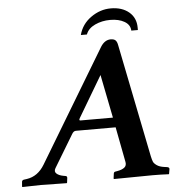

<svg xmlns="http://www.w3.org/2000/svg" viewBox="-55 -855 830 909"><g transform="rotate(-5 359.5 -401.0)"><path d="M315.9 -288.1H470.2Q465.3 -315.9 429.2 -494.1Q429.2 -494.1 314 -299.8Q307.1 -288.1 315.9 -288.1ZM632.8 -90.8Q636.7 -72.8 640.4 -64Q644 -55.2 657 -46.1Q669.9 -37.1 691.9 -34.2L706.1 -32.2Q715.8 -30.3 715.8 -22.9L711.9 0L710 2Q672.9 0 633.8 0L450.2 2L448.2 0L451.2 -22.9Q452.1 -30.8 458 -32.2L469.2 -34.2Q491.2 -38.1 502.7 -47.1Q514.2 -56.2 511.2 -73.2L479 -241.2H290Q278.8 -241.2 271 -227.1L178.2 -73.2Q169.4 -58.1 180.2 -48.1Q190.9 -38.1 211.9 -34.2L223.1 -32.2Q230 -31.2 230 -22.9L227.1 0L225.1 2Q137.2 0 101.1 0L15.1 2L13.2 0L15.1 -22.9Q16.1 -30.8 24.9 -32.2L39.1 -34.2Q91.8 -42 123.5 -94.7L443.8 -627Q462.9 -657.7 491.2 -658.2Q507.3 -658.2 514.6 -651.1Q522 -644 524.9 -627ZM353 -690.9Q366.2 -741.7 410.2 -772.9Q454.1 -804.2 504.9 -804.2Q558.1 -804.2 591.1 -776.6Q624 -749 624 -702.1V-690.9H592.8Q591.8 -718.8 564.9 -734.4Q538.1 -750 497.1 -750Q458 -750 425 -734.6Q392.1 -719.2 381.8 -690.9Z"/></g></svg>

Font: Linux Libertine
Style: Semibold Italic
Weight: 600
Italic angle: -11.5°
Designer: Philipp H. Poll
Foundry: Philipp H. Poll
Version: Version 5.1.2 ; ttfautohint (v0.9)